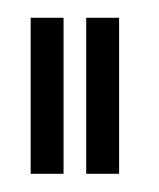

<svg xmlns="http://www.w3.org/2000/svg" viewBox="-20 -695 179 216"><path d="M77 -499.5H114V-675H77ZM14.5 -499.5H51.5V-675H14.5Z"/></svg>

Font: Anybody Condensed Light
Style: Regular
Weight: 300
Width: 3
Designer: Tyler Finck
Foundry: Etcetera Type Company
Version: Version 1.113;gftools[0.9.25]